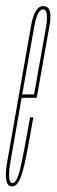

<svg xmlns="http://www.w3.org/2000/svg" viewBox="-41 -626 191 648"><path d="M0 3Q-5 3 -9 1Q-29 -10.5 -16.5 -80.5Q-2 -164 22 -301Q52 -472.5 63.8 -539Q75.5 -605.5 105 -605.5Q112.5 -605.5 118 -602Q135 -590.5 126.5 -542Q115 -478 84 -301.5Q83.5 -298.5 83 -296H32Q8.5 -164 -4.5 -87Q-17.5 -15 -2 -8.5Q-0.5 -8 1 -8Q16 -8 28 -60.2Q40 -112.5 60.5 -230H71.5Q57 -145 46.5 -93.8Q36 -42.5 25.5 -19.8Q15 3 0 3ZM34 -307.5H74Q103 -471.5 114 -532.5Q123 -586.5 109 -593.5Q107 -594.5 104.5 -594.5Q84.5 -594.5 74 -532.5Q63 -471.5 34 -307.5Z"/></svg>

Font: Anybody UltraCondensed Thin
Style: Italic
Weight: 100
Width: 1
Italic angle: -10°
Designer: Tyler Finck
Foundry: Etcetera Type Company
Version: Version 1.010; ttfautohint (v1.8.3) -l 8 -r 50 -G 200 -x 14 